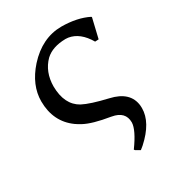

<svg xmlns="http://www.w3.org/2000/svg" viewBox="-155 -536 761 828"><g transform="rotate(-30 225.0 -122.5)"><path d="M266.1 4.9Q180.7 -8.8 140.1 -30.8Q126.5 -38.1 113.8 -46.9Q38.6 -101.1 38.1 -202.6Q38.1 -283.2 103 -356Q177.7 -438.5 273.9 -439Q352.5 -438.5 407.2 -411.1L409.2 -408.2L386.2 -311L368.2 -310.1Q331.1 -374 276.4 -382.8Q269 -383.8 263.2 -383.8Q197.3 -382.8 162.1 -349.6Q116.7 -304.2 116.2 -231.9Q117.2 -140.6 177.7 -106.9Q214.8 -87.4 298.8 -67.9Q392.1 -46.9 399.4 27.3Q399.9 33.7 399.9 39.1Q399.9 109.9 321.3 180.7Q311.5 189.5 305.2 193.8L283.2 181.2L279.8 176.8Q330.1 107.4 331.1 70.8Q331.1 16.1 268.1 5.4Q266.6 4.9 266.1 4.9Z"/></g></svg>

Font: Linux Biolinum O
Style: Regular
Weight: 400
Designer: Philipp H. Poll
Foundry: Philipp H. Poll
Version: Version 1.0.4